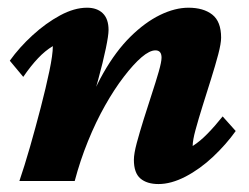

<svg xmlns="http://www.w3.org/2000/svg" viewBox="-20 -460 633 488"><path d="M382.8 7.8Q353.5 7.8 336.9 -6.3Q320.3 -20.5 320.3 -53.7Q320.3 -69.3 327.6 -96.7Q335 -124 345.2 -156.7Q355.5 -189.5 365.7 -220.7Q376 -252 383.3 -277.3Q390.6 -302.7 390.6 -313.5Q390.6 -332 375 -332Q360.4 -332 339.8 -314.5Q319.3 -296.9 294.9 -265.1Q270.5 -233.4 247.1 -191.9Q223.6 -150.4 203.6 -101.1Q183.6 -51.8 169.9 0H29.3Q42 -37.1 56.2 -86.4Q70.3 -135.7 83.5 -186.5Q96.7 -237.3 105.5 -279.3Q114.3 -321.3 114.3 -342.8Q94.7 -331.1 76.7 -312Q58.6 -293 39.1 -264.6L4.9 -305.7Q29.3 -339.8 63 -370.6Q96.7 -401.4 132.8 -420.9Q168.9 -440.4 201.2 -440.4Q226.6 -440.4 241.2 -426.3Q255.9 -412.1 255.9 -383.8Q255.9 -370.1 249 -336.9Q242.2 -303.7 229 -255.4Q215.8 -207 195.3 -145.5H188.5Q210.9 -218.8 242.7 -274.4Q274.4 -330.1 311.5 -366.7Q348.6 -403.3 386.7 -421.9Q424.8 -440.4 459 -440.4Q497.1 -440.4 519.5 -422.9Q542 -405.3 542 -364.3Q542 -349.6 534.7 -321.8Q527.3 -293.9 516.6 -259.8Q505.9 -225.6 495.1 -191.4Q484.4 -157.2 477.1 -130.4Q469.7 -103.5 469.7 -88.9Q488.3 -100.6 507.3 -120.1Q526.4 -139.6 545.9 -164.1L579.1 -127Q554.7 -92.8 521.5 -61.5Q488.3 -30.3 451.7 -11.2Q415 7.8 382.8 7.8Z"/></svg>

Font: Crimson Pro ExtraBold
Style: Italic
Weight: 800
Italic angle: -12°
Designer: Jacques Le Bailly
Foundry: Baron von Fonthausen
Version: Version 1.003